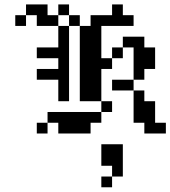

<svg xmlns="http://www.w3.org/2000/svg" viewBox="-20 -591 754 850"><path d="M47.6 -523.8H95.2V-476.2H47.6ZM95.2 -571.4H142.9V-523.8H95.2ZM142.9 -571.4H190.5V-523.8H142.9ZM142.9 -523.8H190.5V-476.2H142.9ZM190.5 -523.8H238.1V-476.2H190.5ZM238.1 -571.4H285.7V-523.8H238.1ZM285.7 -523.8H333.3V-476.2H285.7ZM381 -523.8H428.6V-476.2H381ZM428.6 -523.8H476.2V-476.2H428.6ZM523.8 -523.8H571.4V-476.2H523.8ZM476.2 -523.8H523.8V-476.2H476.2ZM476.2 -571.4H523.8V-523.8H476.2ZM238.1 -476.2H285.7V-428.6H238.1ZM238.1 -428.6H285.7V-381H238.1ZM238.1 -381H285.7V-333.3H238.1ZM238.1 -333.3H285.7V-285.7H238.1ZM238.1 -285.7H285.7V-238.1H238.1ZM333.3 -476.2H381V-428.6H333.3ZM381 -476.2H428.6V-428.6H381ZM381 -428.6H428.6V-381H381ZM381 -381H428.6V-333.3H381ZM381 -333.3H428.6V-285.7H381ZM333.3 -333.3H381V-285.7H333.3ZM333.3 -381H381V-333.3H333.3ZM333.3 -428.6H381V-381H333.3ZM333.3 -285.7H381V-238.1H333.3ZM381 -285.7H428.6V-238.1H381ZM190.5 -381H238.1V-333.3H190.5ZM142.9 -381H190.5V-333.3H142.9ZM190.5 -285.7H238.1V-238.1H190.5ZM142.9 -285.7H190.5V-238.1H142.9ZM238.1 -238.1H285.7V-190.5H238.1ZM238.1 -190.5H285.7V-142.9H238.1ZM333.3 -238.1H381V-190.5H333.3ZM381 -238.1H428.6V-190.5H381ZM381 -190.5H428.6V-142.9H381ZM333.3 -190.5H381V-142.9H333.3ZM428.6 -142.9H476.2V-95.2H428.6ZM381 -95.2H428.6V-47.6H381ZM333.3 -95.2H381V-47.6H333.3ZM285.7 -95.2H333.3V-47.6H285.7ZM238.1 -95.2H285.7V-47.6H238.1ZM190.5 -95.2H238.1V-47.6H190.5ZM142.9 -47.6H190.5V0H142.9ZM333.3 -47.6H381V0H333.3ZM285.7 -47.6H333.3V0H285.7ZM238.1 -47.6H285.7V0H238.1ZM523.8 -428.6H571.4V-381H523.8ZM571.4 -428.6H619V-381H571.4ZM476.2 -381H523.8V-333.3H476.2ZM428.6 -333.3H476.2V-285.7H428.6ZM571.4 -381H619V-333.3H571.4ZM571.4 -333.3H619V-285.7H571.4ZM571.4 -285.7H619V-238.1H571.4ZM619 -381H666.7V-333.3H619ZM619 -333.3H666.7V-285.7H619ZM523.8 -238.1H571.4V-190.5H523.8ZM476.2 -238.1H523.8V-190.5H476.2ZM571.4 -190.5H619V-142.9H571.4ZM571.4 -142.9H619V-95.2H571.4ZM571.4 -95.2H619V-47.6H571.4ZM619 -142.9H666.7V-95.2H619ZM619 -95.2H666.7V-47.6H619ZM619 -47.6H666.7V0H619ZM666.7 -47.6H714.3V0H666.7ZM476.2 95.2H523.8V142.9H476.2ZM476.2 47.6H523.8V95.2H476.2ZM428.6 47.6H476.2V95.2H428.6ZM476.2 142.9H523.8V190.5H476.2ZM428.6 190.5H476.2V238.1H428.6ZM428.6 95.2H476.2V142.9H428.6Z"/></svg>

Font: Jacquard 12
Style: Regular
Weight: 400
Designer: Sarah Cadigan-Fried
Version: Version 1.000; ttfautohint (v1.8.4.7-5d5b)